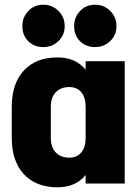

<svg xmlns="http://www.w3.org/2000/svg" viewBox="-20 -780 580 816"><path d="M344 -520H510V0H344V-36Q301 16 225 16Q133 16 81.5 -39.5Q30 -95 30 -194V-326Q30 -425 81.5 -480.5Q133 -536 225 -536Q301 -536 344 -484ZM344 -194V-326Q344 -366 325.5 -388Q307 -410 275 -410Q238 -410 217 -388Q196 -366 196 -326V-194Q196 -154 217 -132Q238 -110 275 -110Q307 -110 325.5 -132Q344 -154 344 -194ZM75 -669Q75 -707 100.5 -733.5Q126 -760 164 -760Q202 -760 228.5 -733.5Q255 -707 255 -669Q255 -631 228.5 -605.5Q202 -580 164 -580Q125 -580 100 -605Q75 -630 75 -669ZM295 -669Q295 -707 320.5 -733.5Q346 -760 384 -760Q422 -760 448.5 -733.5Q475 -707 475 -669Q475 -631 448.5 -605.5Q422 -580 384 -580Q345 -580 320 -605Q295 -630 295 -669Z"/></svg>

Font: Akshar
Style: Bold
Weight: 700
Designer: Tall Chai
Foundry: Tall Chai
Version: Version 1.000